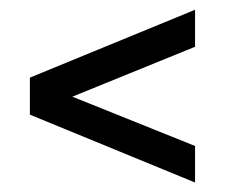

<svg xmlns="http://www.w3.org/2000/svg" viewBox="-20 -398 463 395"><path d="M41.5 -162.1V-238.3L381.3 -377.9V-301.8L67.9 -174.3V-223.6L381.3 -97.7V-22.5Z"/></svg>

Font: Lateef
Style: Bold
Weight: 700
Designer: SIL International
Foundry: SIL International
Version: Version 4.200